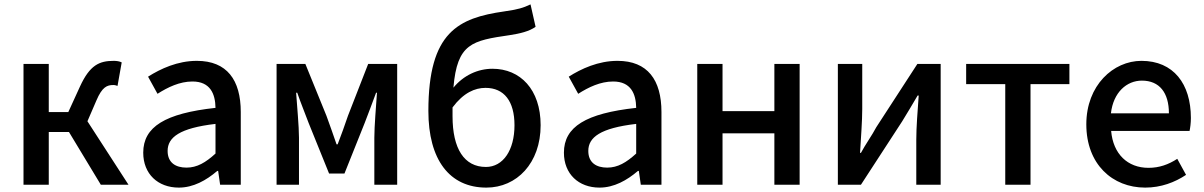

<svg xmlns="http://www.w3.org/2000/svg" viewBox="-20 -841 5482 874"><path d="M87 0H202V-240H294L439 0H565L378 -289L419 -384C445 -445 467 -454 496 -454C504 -454 508 -452 515 -450L534 -557C524 -562 511 -564 498 -564C432 -564 389 -545 344 -447L291 -331H202V-550H87Z M794 13C860 13 919 -20 969 -63H973L982 0H1076V-331C1076 -477 1013 -564 876 -564C788 -564 711 -528 654 -492L697 -414C744 -444 798 -470 856 -470C937 -470 960 -414 961 -350C732 -325 632 -264 632 -146C632 -49 699 13 794 13ZM829 -78C780 -78 743 -100 743 -154C743 -216 798 -258 961 -277V-142C916 -101 877 -78 829 -78Z M1239 0H1341V-214C1341 -266 1332 -360 1328 -419H1333C1348 -375 1369 -324 1385 -281L1478 -51H1548L1640 -281C1656 -324 1676 -374 1692 -419H1696C1692 -360 1684 -266 1684 -214V0H1788V-550H1656L1564 -314C1549 -269 1533 -226 1517 -184H1512C1498 -226 1482 -269 1466 -314L1370 -550H1239Z M2194 13C2332 13 2441 -98 2441 -271C2441 -434 2348 -528 2222 -528C2155 -528 2090 -498 2044 -442C2061 -644 2129 -656 2300 -681C2346 -688 2389 -698 2418 -719L2395 -821C2361 -805 2338 -798 2275 -789C2067 -759 1930 -696 1930 -336C1930 -114 2026 13 2194 13ZM2040 -312C2040 -326 2040 -339 2040 -352C2090 -419 2142 -441 2190 -441C2275 -441 2322 -380 2322 -271C2322 -157 2270 -81 2192 -81C2093 -81 2040 -164 2040 -312Z M2709 13C2775 13 2834 -20 2884 -63H2888L2897 0H2991V-331C2991 -477 2928 -564 2791 -564C2703 -564 2626 -528 2569 -492L2612 -414C2659 -444 2713 -470 2771 -470C2852 -470 2875 -414 2876 -350C2647 -325 2547 -264 2547 -146C2547 -49 2614 13 2709 13ZM2744 -78C2695 -78 2658 -100 2658 -154C2658 -216 2713 -258 2876 -277V-142C2831 -101 2792 -78 2744 -78Z M3154 0H3269V-234H3505V0H3620V-550H3505V-335H3269V-550H3154Z M3794 0H3899L4087 -289C4107 -321 4137 -372 4157 -406H4162C4157 -335 4151 -262 4151 -205V0H4262V-550H4156L3969 -262C3964 -254 3959 -244 3953 -234L3915 -173C3909 -163 3904 -153 3899 -145H3895C3899 -215 3905 -288 3905 -345V-550H3794Z M4556 0H4671V-458H4848V-550H4378V-458H4556Z M5193 13C5265 13 5328 -11 5379 -45L5339 -118C5299 -92 5257 -77 5208 -77C5113 -77 5047 -140 5038 -245H5395C5398 -259 5401 -281 5401 -304C5401 -459 5322 -564 5176 -564C5048 -564 4925 -453 4925 -275C4925 -93 5044 13 5193 13ZM5037 -325C5048 -421 5109 -474 5178 -474C5258 -474 5301 -419 5301 -325Z"/></svg>

Font: DAIFUKU Sans JP Medium
Style: Regular
Weight: 500
Designer: Original font ‘Source Han Sans JP’ : Ryoko NISHIZUKA  (kana, bopomofo & ideographs); Paul D. Hunt (Latin, Greek & Cyrill
Foundry: Daifuku
Version: Version 1.000